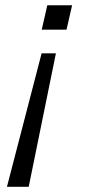

<svg xmlns="http://www.w3.org/2000/svg" viewBox="-20 -508 350 741"><path d="M141.1 -393.6 162.6 -487.8H258.3L236.8 -393.6ZM6.8 212.9 140.6 -302.2H195.8L90.8 212.9Z"/></svg>

Font: Acari Sans
Style: Italic
Weight: 400
Italic angle: -13°
Designer: Alfredo Marco Pradil and Stefan Peev
Foundry: Hanken Design Co.
Version: Version 1.045;January 11, 2019;FontCreator 11.5.0.2425 64-bi